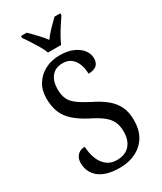

<svg xmlns="http://www.w3.org/2000/svg" viewBox="-231 -1012 930 1104"><g transform="rotate(-30 234.0 -460.5)"><path d="M223 10Q176 10 141.5 0Q107 -10 84.5 -28.5Q62 -47 51 -72Q40 -97 40 -127Q40 -148 48.5 -163.5Q57 -179 71.5 -187.5Q86 -196 107 -196Q109 -151 123.5 -114.5Q138 -78 165 -57.5Q192 -37 230 -37Q285 -37 315 -69.5Q345 -102 345 -161Q345 -202 330.5 -229.5Q316 -257 286 -279.5Q256 -302 207 -326Q156 -353 122 -383Q88 -413 71.5 -452.5Q55 -492 55 -547Q55 -601 80 -640.5Q105 -680 147.5 -702Q190 -724 244 -724Q297 -724 333.5 -707.5Q370 -691 389 -665.5Q408 -640 408 -611Q408 -579 389.5 -564Q371 -549 336 -549Q336 -582 325.5 -611Q315 -640 293 -658Q271 -676 236 -676Q188 -676 162.5 -644.5Q137 -613 137 -559Q137 -522 149 -495.5Q161 -469 190 -447.5Q219 -426 269 -400Q321 -375 356.5 -346Q392 -317 410.5 -279.5Q429 -242 429 -188Q429 -124 403 -80.5Q377 -37 330.5 -13.5Q284 10 223 10ZM195 -771Q187 -794 171 -820.5Q155 -847 138.5 -873Q122 -899 108 -918V-931H146Q161 -916 177.5 -899.5Q194 -883 209.5 -865.5Q225 -848 238 -830Q251 -848 266.5 -865.5Q282 -883 299 -899.5Q316 -916 331 -931H369V-918Q356 -899 339 -873Q322 -847 307 -820.5Q292 -794 282 -771Z"/></g></svg>

Font: Noto Serif Condensed
Style: Regular
Weight: 400
Width: 3
Designer: Monotype Design Team
Foundry: Monotype Imaging Inc.
Version: Version 2.015